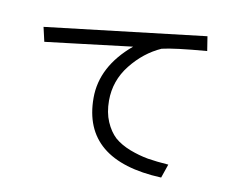

<svg xmlns="http://www.w3.org/2000/svg" viewBox="-75 -777 1151 898"><g transform="rotate(10 500.0 -328.0)"><path d="M78.1 -582Q268.6 -604.5 840.8 -671.9Q843.8 -654.3 851.6 -603.5Q696.3 -590.8 639.6 -577.1Q558.6 -541 499 -465.8Q439.5 -390.6 439.5 -295.9Q439.5 -239.3 458 -196.3Q476.6 -153.3 504.9 -127Q534.2 -101.6 579.1 -84Q623 -67.4 666 -59.6Q709 -52.7 764.6 -48.8Q756.8 -27.3 742.2 16.6Q366.2 0 366.2 -295.9Q366.2 -445.3 506.8 -563.5Q423.8 -553.7 264.6 -534.2Q105.5 -514.6 93.8 -513.7Q88.9 -536.1 78.1 -582Z"/></g></svg>

Font: Gothic A1
Style: Regular
Weight: 400
Designer: HanYang I&C Co.,Ltd.
Version: Version 2.50